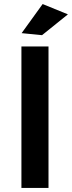

<svg xmlns="http://www.w3.org/2000/svg" viewBox="-20 -930 356 950"><path d="M86 -700H220V0H86ZM191 -910 316 -859 188 -756 87 -766Z"/></svg>

Font: Montserrat arm2 Medium
Style: Regular
Weight: 500
Designer: Julieta Ulanovsky
Foundry: Julieta Ulanovsky
Version: Version 6.000